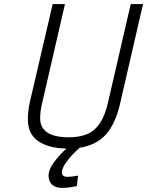

<svg xmlns="http://www.w3.org/2000/svg" viewBox="-20 -715 718 937"><path d="M678 -695 565 -205Q543 -111 497 -59Q451 -7 369 6Q338 32 310 67.5Q282 103 282 127Q282 148 310 148Q331 148 361 142L355 193Q315 202 284 202Q251 202 234 186Q217 170 217 142Q217 113 243 77.5Q269 42 304 10Q215 8 165.5 -27Q116 -62 116 -132Q116 -175 126 -218L237 -695H297L186 -213Q176 -173 176 -138Q176 -45 316 -45Q399 -45 442 -84Q485 -123 505 -206L618 -695Z"/></svg>

Font: Cairo Light
Style: Italic
Weight: 300
Italic angle: -13°
Designer: Mohamed Gaber, Accademia di Belle Arti di Urbino and others
Foundry: Kief Type Foundry, Accademia di Belle Arti di Urbino and others
Version: Version 3.011